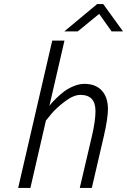

<svg xmlns="http://www.w3.org/2000/svg" viewBox="-20 -921 623 941"><path d="M361 -767 466 -853 527 -767H583L486 -901H456L295 -767ZM205 -330 231 -362C248.3 -382.7 271 -403.5 299 -424.5C327 -445.5 352 -456 374 -456C423.3 -456 448 -429.7 448 -377C448 -344.3 442 -302.7 430 -252L371 0H430L489 -254C502.3 -312 509 -356.3 509 -387C509 -425 499 -455 479 -477C459 -499 430.3 -510 393 -510C376.3 -510 358.8 -506.2 340.5 -498.5C322.2 -490.8 306.7 -482.2 294 -472.5C281.3 -462.8 268.7 -451.8 256 -439.5C243.3 -427.2 235 -418.5 231 -413.5L222 -402L296 -722H236L69 0H129Z"/></svg>

Font: RazerF5 Light
Style: Italic
Weight: 300
Foundry: Razer Inc.
Version: Version 2